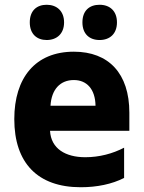

<svg xmlns="http://www.w3.org/2000/svg" viewBox="-20 -776 603 806"><path d="M398 -608C441 -608 471 -634 471 -682C471 -730 441 -756 398 -756C356 -756 326 -732 326 -682C326 -634 355 -608 398 -608ZM176 -608C218 -608 249 -634 249 -682C249 -730 218 -756 176 -756C135 -756 105 -732 105 -682C105 -633 135 -608 176 -608ZM319 10C387 10 450 -3 501 -29V-156C453 -131 397 -116 338 -116C255 -116 194 -152 190 -227H523V-303C523 -468 436 -559 290 -559C128 -559 40 -449 40 -276C40 -92 138 10 319 10ZM381 -332H192C196 -401 233 -440 290 -440C344 -440 380 -402 381 -332Z"/></svg>

Font: Noto Sans Mono SemiCondensed ExtraBold
Style: Regular
Weight: 800
Width: 4
Designer: Monotype Design Team
Foundry: Monotype Imaging Inc.
Version: Version 2.014